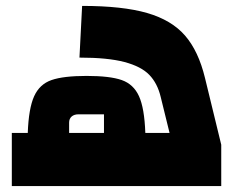

<svg xmlns="http://www.w3.org/2000/svg" viewBox="-20 -630 819 650"><path d="M729 -140V0H20V-180H74Q77 -263 95.5 -304Q114 -345 154.5 -359Q195 -373 273 -373Q352 -373 392 -359Q432 -345 450.5 -304.5Q469 -264 472 -180H554L524 -302Q513 -348 485.5 -376.5Q458 -405 401.5 -420Q345 -435 249 -435L258 -610Q395 -610 478 -586Q561 -562 606.5 -509.5Q652 -457 674 -366ZM214 -180H332V-243H246Q231 -243 222.5 -235.5Q214 -228 214 -215Z"/></svg>

Font: Changa Black
Style: Regular
Weight: 900
Designer: Eduardo Rodriguez Tunni
Foundry: Eduardo Rodriguez Tunni
Version: Version 2.001; ttfautohint (v1.5.10-5e6f)